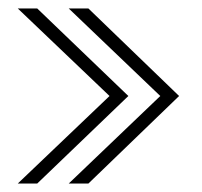

<svg xmlns="http://www.w3.org/2000/svg" viewBox="-20 -474 478 454"><path d="M142.5 -40H189L403.5 -247L189 -454H142.5L359 -247ZM22 -40H68L283.5 -247L68 -454H22L239 -247Z"/></svg>

Font: Anybody UltraCondensed Thin ExtraLight
Style: Regular
Weight: 250
Version: Version 1.111